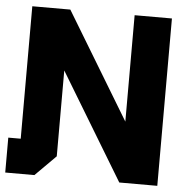

<svg xmlns="http://www.w3.org/2000/svg" viewBox="-55 -750 786 800"><g transform="rotate(5 338.0 -350.0)"><path d="M-4 0V-146H48V-700H207L476 -255V-700H632V0H473L204 -445V-86L118 0Z"/></g></svg>

Font: Tektur
Style: Bold
Weight: 700
Designer: Adam Jagosz
Foundry: Adam Jagosz
Version: Version 1.005;gftools[0.9.30]